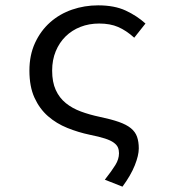

<svg xmlns="http://www.w3.org/2000/svg" viewBox="-20 -518 640 718"><path d="M438 180 372 154Q398 121 411.5 99Q425 77 425 55Q425 43 421 33.5Q417 24 405.5 15.5Q394 7 372.5 0Q351 -7 316 -14Q273 -23 232 -39.5Q191 -56 159.5 -83.5Q128 -111 109 -152.5Q90 -194 90 -254Q90 -312 111 -357.5Q132 -403 167.5 -434.5Q203 -466 249.5 -482Q296 -498 347 -498Q408 -498 450 -478.5Q492 -459 524 -430L482 -377Q452 -404 422 -417Q392 -430 351 -430Q313 -430 281 -417.5Q249 -405 225.5 -382Q202 -359 188.5 -326.5Q175 -294 175 -254Q175 -211 188.5 -181.5Q202 -152 226 -132.5Q250 -113 282.5 -101Q315 -89 353 -81Q396 -72 424.5 -62Q453 -52 469.5 -38.5Q486 -25 492.5 -6.5Q499 12 499 37Q499 63 484 100.5Q469 138 438 180Z"/></svg>

Font: Source Code Pro
Style: Regular
Weight: 400
Monospace: yes
Designer: Paul D. Hunt, Teo Tuominen
Foundry: Adobe Systems Incorporated
Version: Version 2.030;PS 1.000;hotconv 16.6.51;makeotf.lib2.5.65220